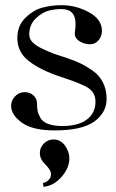

<svg xmlns="http://www.w3.org/2000/svg" viewBox="-20 -502 449 742"><path d="M148 220 146 205Q158 203 167.5 194Q177 185 177 171Q177 155 155.5 134Q134 113 134 90Q134 68 149.5 52.5Q165 37 187 37Q214 37 231 60.5Q248 84 248 110Q248 147 218 181.5Q188 216 148 220ZM374 -383Q374 -362 361 -346.5Q348 -331 328 -331Q306 -331 287.5 -342.5Q269 -354 269 -372Q269 -375 270.5 -387Q272 -399 272 -410Q272 -467 217 -467Q194 -467 169 -461Q144 -455 118.5 -431Q93 -407 93 -368Q93 -352 106 -338.5Q119 -325 146 -312.5Q173 -300 191 -293.5Q209 -287 241 -277Q270 -267 291 -257Q312 -247 338 -229Q364 -211 378 -183Q392 -155 392 -120Q392 -67 344.5 -32.5Q297 2 191 2Q106 2 64.5 -28Q23 -58 23 -93Q23 -114 38.5 -130Q54 -146 75 -146Q95 -146 109 -133.5Q123 -121 123 -102Q123 -85 125.5 -73Q128 -61 136.5 -46Q145 -31 166.5 -23Q188 -15 221 -15Q282 -15 315.5 -40Q349 -65 349 -109Q349 -142 324 -160Q299 -178 212 -206Q137 -231 92 -265.5Q47 -300 47 -355Q47 -403 78.5 -433.5Q110 -464 145.5 -473Q181 -482 218 -482Q274 -482 324 -454.5Q374 -427 374 -383Z"/></svg>

Font: kawoszeh
Style: Medium
Weight: 500
Version: Version 000.030